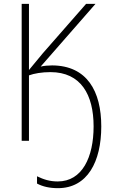

<svg xmlns="http://www.w3.org/2000/svg" viewBox="-20 -734 610 1001"><path d="M192 -387 478 -714H429L203 -456C179 -427 155 -398 131 -369V-714H93V0H131V-341C158 -351 198 -358 243 -358C402 -358 468 -240 468 -75C468 85 409 212 281 212C240 212 208 202 173 185V223C203 239 239 247 282 247C436 247 508 109 508 -75C508 -258 434 -392 252 -393C231 -393 210 -391 192 -387Z"/></svg>

Font: Noto Sans SemiCondensed ExtraLight
Style: Regular
Weight: 200
Width: 4
Designer: Monotype Design Team
Foundry: Monotype Imaging Inc.
Version: Version 2.013